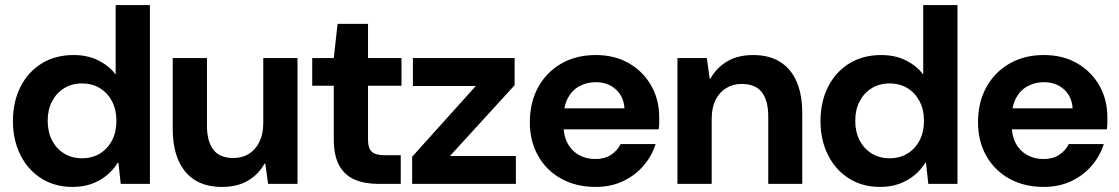

<svg xmlns="http://www.w3.org/2000/svg" viewBox="-20 -725 4412 757"><path d="M266 12Q196 12 143 -21.5Q90 -55 60.5 -114Q31 -173 31 -248Q31 -323 60.5 -382Q90 -441 144 -474.5Q198 -508 270 -508Q327 -508 369.5 -486Q412 -464 436 -431V-705H571V0H456L447 -83H444Q426 -54 400 -33Q374 -12 341 0Q308 12 266 12ZM303 -101Q344 -101 374.5 -120Q405 -139 422 -172Q439 -205 439 -249Q439 -292 422 -325Q405 -358 374.5 -377Q344 -396 303 -396Q263 -396 232.5 -377Q202 -358 185 -325Q168 -292 168 -249Q168 -205 185 -172Q202 -139 232.5 -120Q263 -101 303 -101Z M855 12Q793 12 750 -14Q707 -40 684 -91.5Q661 -143 661 -218V-496H796V-230Q796 -168 821 -135Q846 -102 900 -102Q935 -102 961.5 -118.5Q988 -135 1003 -166Q1018 -197 1018 -240V-496H1153V0H1037L1026 -80H1023Q1000 -38 958 -13Q916 12 855 12Z M1472 0Q1419 0 1379.5 -16.5Q1340 -33 1318 -71.5Q1296 -110 1296 -177V-387H1211V-496H1296L1311 -631H1431V-496H1563V-387H1431V-175Q1431 -140 1446 -126.5Q1461 -113 1497 -113H1560V0Z M1605 0V-107L1856 -386H1608V-496H2009V-389L1754 -110H2014V0Z M2328 12Q2252 12 2193.5 -20Q2135 -52 2102 -110Q2069 -168 2069 -243Q2069 -321 2101.5 -380.5Q2134 -440 2192.5 -474Q2251 -508 2329 -508Q2403 -508 2459 -476Q2515 -444 2547 -388.5Q2579 -333 2579 -263Q2579 -253 2579 -240.5Q2579 -228 2577 -215H2165V-298H2442Q2439 -345 2407.5 -373Q2376 -401 2329 -401Q2294 -401 2265 -385.5Q2236 -370 2219 -338.5Q2202 -307 2202 -259V-230Q2202 -189 2218 -159.5Q2234 -130 2262.5 -114Q2291 -98 2327 -98Q2364 -98 2389 -114.5Q2414 -131 2427 -157H2565Q2550 -110 2517 -71.5Q2484 -33 2436 -10.5Q2388 12 2328 12Z M2651 0V-496H2767L2778 -415H2781Q2805 -458 2847 -483Q2889 -508 2950 -508Q3012 -508 3055 -481.5Q3098 -455 3120.5 -404Q3143 -353 3143 -278V0H3009V-266Q3009 -328 2984 -361Q2959 -394 2904 -394Q2870 -394 2843 -377.5Q2816 -361 2801 -330.5Q2786 -300 2786 -256V0Z M3450 12Q3380 12 3327 -21.5Q3274 -55 3244.5 -114Q3215 -173 3215 -248Q3215 -323 3244.5 -382Q3274 -441 3328 -474.5Q3382 -508 3454 -508Q3511 -508 3553.5 -486Q3596 -464 3620 -431V-705H3755V0H3640L3631 -83H3628Q3610 -54 3584 -33Q3558 -12 3525 0Q3492 12 3450 12ZM3487 -101Q3528 -101 3558.5 -120Q3589 -139 3606 -172Q3623 -205 3623 -249Q3623 -292 3606 -325Q3589 -358 3558.5 -377Q3528 -396 3487 -396Q3447 -396 3416.5 -377Q3386 -358 3369 -325Q3352 -292 3352 -249Q3352 -205 3369 -172Q3386 -139 3416.5 -120Q3447 -101 3487 -101Z M4095 12Q4019 12 3960.5 -20Q3902 -52 3869 -110Q3836 -168 3836 -243Q3836 -321 3868.5 -380.5Q3901 -440 3959.5 -474Q4018 -508 4096 -508Q4170 -508 4226 -476Q4282 -444 4314 -388.5Q4346 -333 4346 -263Q4346 -253 4346 -240.5Q4346 -228 4344 -215H3932V-298H4209Q4206 -345 4174.5 -373Q4143 -401 4096 -401Q4061 -401 4032 -385.5Q4003 -370 3986 -338.5Q3969 -307 3969 -259V-230Q3969 -189 3985 -159.5Q4001 -130 4029.5 -114Q4058 -98 4094 -98Q4131 -98 4156 -114.5Q4181 -131 4194 -157H4332Q4317 -110 4284 -71.5Q4251 -33 4203 -10.5Q4155 12 4095 12Z"/></svg>

Font: DM Sans 9pt 36pt
Style: Bold
Weight: 700
Version: Version 4.004;gftools[0.9.30]